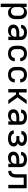

<svg xmlns="http://www.w3.org/2000/svg" viewBox="2308 -2876 783 5440"><g transform="rotate(90 2700.0 -156.5)"><path d="M85 215V-520H181V-428Q191 -451 206.5 -470.5Q222 -490 243 -503.5Q264 -517 288.5 -522.5Q313 -528 338 -528Q365 -528 392 -521.5Q419 -515 441 -500Q463 -485 479.5 -463Q496 -441 505.5 -416Q515 -391 519 -364Q523 -337 523 -310V-210Q523 -183 519 -156Q515 -129 505.5 -104Q496 -79 479.5 -57Q463 -35 441 -20Q419 -5 392 1.5Q365 8 338 8Q313 8 288.5 2.5Q264 -3 243 -16.5Q222 -30 206.5 -49.5Q191 -69 181 -92V215ZM301 -76Q318 -76 335.5 -79.5Q353 -83 368 -91.5Q383 -100 395 -113Q407 -126 414 -142Q421 -158 424 -175.5Q427 -193 427 -210V-310Q427 -327 424 -344.5Q421 -362 414 -378Q407 -394 395 -407Q383 -420 368 -428.5Q353 -437 335.5 -440.5Q318 -444 301 -444Q284 -444 267 -440.5Q250 -437 235.5 -428Q221 -419 210 -405.5Q199 -392 192.5 -376.5Q186 -361 183.5 -344Q181 -327 181 -310V-210Q181 -193 183.5 -176Q186 -159 192.5 -143.5Q199 -128 210 -114.5Q221 -101 235.5 -92Q250 -83 267 -79.5Q284 -76 301 -76Z M847 8Q826 8 804.5 5Q783 2 763 -6Q743 -14 726 -28Q709 -42 698 -60Q687 -78 682 -99Q677 -120 677 -142Q677 -170 686 -197Q695 -224 714 -244.5Q733 -265 758.5 -278Q784 -291 811 -298.5Q838 -306 865.5 -308.5Q893 -311 921 -311H1019V-348Q1019 -370 1009.5 -390.5Q1000 -411 982 -423Q964 -435 942 -439.5Q920 -444 898 -444Q878 -444 858 -440.5Q838 -437 820 -427Q802 -417 790.5 -399.5Q779 -382 779 -362H683Q683 -387 691.5 -412Q700 -437 715.5 -457Q731 -477 752.5 -491Q774 -505 798 -513.5Q822 -522 847.5 -525Q873 -528 898 -528Q925 -528 951.5 -524.5Q978 -521 1003 -512Q1028 -503 1050 -487Q1072 -471 1087 -449Q1102 -427 1108.5 -401Q1115 -375 1115 -348V0H1019V-87Q1007 -63 989 -44.5Q971 -26 947.5 -14Q924 -2 898.5 3Q873 8 847 8ZM884 -76Q909 -76 933.5 -81.5Q958 -87 978 -102Q998 -117 1008.5 -140.5Q1019 -164 1019 -189V-228H921Q906 -228 890.5 -227Q875 -226 860 -223Q845 -220 830 -215.5Q815 -211 802 -203Q789 -195 781 -181Q773 -167 773 -152Q773 -133 783.5 -116.5Q794 -100 810.5 -91Q827 -82 846 -79Q865 -76 884 -76Z M1498 8Q1468 8 1439 3Q1410 -2 1383.5 -15Q1357 -28 1336 -49Q1315 -70 1301.5 -96Q1288 -122 1282.5 -151.5Q1277 -181 1277 -210V-310Q1277 -339 1282.5 -368.5Q1288 -398 1301.5 -424Q1315 -450 1336 -471Q1357 -492 1383.5 -505Q1410 -518 1439 -523Q1468 -528 1498 -528Q1525 -528 1552 -524Q1579 -520 1604.5 -509.5Q1630 -499 1651.5 -481.5Q1673 -464 1687.5 -441Q1702 -418 1709.5 -391.5Q1717 -365 1717 -338V-337H1621Q1621 -360 1611.5 -382Q1602 -404 1584 -418.5Q1566 -433 1543.5 -438.5Q1521 -444 1498 -444Q1480 -444 1463 -440.5Q1446 -437 1431 -428.5Q1416 -420 1404.5 -407Q1393 -394 1385.5 -378Q1378 -362 1375.5 -344.5Q1373 -327 1373 -310V-210Q1373 -193 1375.5 -175.5Q1378 -158 1385.5 -142Q1393 -126 1404.5 -113Q1416 -100 1431 -91.5Q1446 -83 1463 -79.5Q1480 -76 1498 -76Q1521 -76 1543.5 -81.5Q1566 -87 1584 -101.5Q1602 -116 1611.5 -138Q1621 -160 1621 -183H1717V-182Q1717 -155 1709.5 -128.5Q1702 -102 1687.5 -79Q1673 -56 1651.5 -38.5Q1630 -21 1604.5 -10.5Q1579 0 1552 4Q1525 8 1498 8Z M2098 8Q2068 8 2039 3Q2010 -2 1983.5 -15Q1957 -28 1936 -49Q1915 -70 1901.5 -96Q1888 -122 1882.5 -151.5Q1877 -181 1877 -210V-310Q1877 -339 1882.5 -368.5Q1888 -398 1901.5 -424Q1915 -450 1936 -471Q1957 -492 1983.5 -505Q2010 -518 2039 -523Q2068 -528 2098 -528Q2125 -528 2152 -524Q2179 -520 2204.5 -509.5Q2230 -499 2251.5 -481.5Q2273 -464 2287.5 -441Q2302 -418 2309.5 -391.5Q2317 -365 2317 -338V-337H2221Q2221 -360 2211.5 -382Q2202 -404 2184 -418.5Q2166 -433 2143.5 -438.5Q2121 -444 2098 -444Q2080 -444 2063 -440.5Q2046 -437 2031 -428.5Q2016 -420 2004.5 -407Q1993 -394 1985.5 -378Q1978 -362 1975.5 -344.5Q1973 -327 1973 -310V-210Q1973 -193 1975.5 -175.5Q1978 -158 1985.5 -142Q1993 -126 2004.5 -113Q2016 -100 2031 -91.5Q2046 -83 2063 -79.5Q2080 -76 2098 -76Q2121 -76 2143.5 -81.5Q2166 -87 2184 -101.5Q2202 -116 2211.5 -138Q2221 -160 2221 -183H2317V-182Q2317 -155 2309.5 -128.5Q2302 -102 2287.5 -79Q2273 -56 2251.5 -38.5Q2230 -21 2204.5 -10.5Q2179 0 2152 4Q2125 8 2098 8Z M2504 0V-520H2600V-302H2657L2816 -520H2929L2740 -260L2929 0H2816L2657 -218H2600V0Z M3247 8Q3226 8 3204.5 5Q3183 2 3163 -6Q3143 -14 3126 -28Q3109 -42 3098 -60Q3087 -78 3082 -99Q3077 -120 3077 -142Q3077 -170 3086 -197Q3095 -224 3114 -244.5Q3133 -265 3158.5 -278Q3184 -291 3211 -298.5Q3238 -306 3265.5 -308.5Q3293 -311 3321 -311H3419V-348Q3419 -370 3409.5 -390.5Q3400 -411 3382 -423Q3364 -435 3342 -439.5Q3320 -444 3298 -444Q3278 -444 3258 -440.5Q3238 -437 3220 -427Q3202 -417 3190.5 -399.5Q3179 -382 3179 -362H3083Q3083 -387 3091.5 -412Q3100 -437 3115.5 -457Q3131 -477 3152.5 -491Q3174 -505 3198 -513.5Q3222 -522 3247.5 -525Q3273 -528 3298 -528Q3325 -528 3351.5 -524.5Q3378 -521 3403 -512Q3428 -503 3450 -487Q3472 -471 3487 -449Q3502 -427 3508.5 -401Q3515 -375 3515 -348V0H3419V-87Q3407 -63 3389 -44.5Q3371 -26 3347.5 -14Q3324 -2 3298.5 3Q3273 8 3247 8ZM3284 -76Q3309 -76 3333.5 -81.5Q3358 -87 3378 -102Q3398 -117 3408.5 -140.5Q3419 -164 3419 -189V-228H3321Q3306 -228 3290.5 -227Q3275 -226 3260 -223Q3245 -220 3230 -215.5Q3215 -211 3202 -203Q3189 -195 3181 -181Q3173 -167 3173 -152Q3173 -133 3183.5 -116.5Q3194 -100 3210.5 -91Q3227 -82 3246 -79Q3265 -76 3284 -76Z M3902 8Q3876 8 3850 5Q3824 2 3799 -5.5Q3774 -13 3751.5 -26Q3729 -39 3711.5 -59Q3694 -79 3684.5 -103.5Q3675 -128 3675 -155H3771Q3771 -141 3777.5 -128Q3784 -115 3795 -105.5Q3806 -96 3819 -90.5Q3832 -85 3846 -81.5Q3860 -78 3874 -77Q3888 -76 3902 -76Q3917 -76 3931 -77Q3945 -78 3959 -81Q3973 -84 3986.5 -89.5Q4000 -95 4011 -104Q4022 -113 4028.5 -126Q4035 -139 4035 -153Q4035 -168 4028 -181Q4021 -194 4009.5 -202.5Q3998 -211 3984.5 -216Q3971 -221 3957 -224Q3943 -227 3928.5 -227.5Q3914 -228 3900 -228H3836V-312H3900Q3913 -312 3925.5 -313Q3938 -314 3950 -316.5Q3962 -319 3974 -323Q3986 -327 3996.5 -334.5Q4007 -342 4013 -353.5Q4019 -365 4019 -377Q4019 -390 4013 -401Q4007 -412 3997.5 -420Q3988 -428 3976 -432.5Q3964 -437 3952 -439.5Q3940 -442 3927.5 -443Q3915 -444 3903 -444Q3884 -444 3864.5 -441Q3845 -438 3828 -430Q3811 -422 3799 -406Q3787 -390 3787 -371V-370H3691V-372Q3691 -397 3699.5 -420.5Q3708 -444 3724 -463Q3740 -482 3761 -495Q3782 -508 3805.5 -515.5Q3829 -523 3853.5 -525.5Q3878 -528 3903 -528Q3927 -528 3951.5 -525.5Q3976 -523 3999 -516Q4022 -509 4043.5 -497Q4065 -485 4081.5 -467Q4098 -449 4106.5 -426Q4115 -403 4115 -378Q4115 -361 4110 -343.5Q4105 -326 4094 -312Q4083 -298 4068 -288Q4053 -278 4037 -271Q4056 -264 4073.5 -253.5Q4091 -243 4105 -228Q4119 -213 4125 -193Q4131 -173 4131 -152Q4131 -126 4121.5 -101Q4112 -76 4094.5 -56.5Q4077 -37 4054 -24.5Q4031 -12 4006 -4.5Q3981 3 3955 5.5Q3929 8 3902 8Z M4447 8Q4426 8 4404.5 5Q4383 2 4363 -6Q4343 -14 4326 -28Q4309 -42 4298 -60Q4287 -78 4282 -99Q4277 -120 4277 -142Q4277 -170 4286 -197Q4295 -224 4314 -244.5Q4333 -265 4358.5 -278Q4384 -291 4411 -298.5Q4438 -306 4465.5 -308.5Q4493 -311 4521 -311H4619V-348Q4619 -370 4609.5 -390.5Q4600 -411 4582 -423Q4564 -435 4542 -439.5Q4520 -444 4498 -444Q4478 -444 4458 -440.5Q4438 -437 4420 -427Q4402 -417 4390.5 -399.5Q4379 -382 4379 -362H4283Q4283 -387 4291.5 -412Q4300 -437 4315.5 -457Q4331 -477 4352.5 -491Q4374 -505 4398 -513.5Q4422 -522 4447.5 -525Q4473 -528 4498 -528Q4525 -528 4551.5 -524.5Q4578 -521 4603 -512Q4628 -503 4650 -487Q4672 -471 4687 -449Q4702 -427 4708.5 -401Q4715 -375 4715 -348V0H4619V-87Q4607 -63 4589 -44.5Q4571 -26 4547.5 -14Q4524 -2 4498.5 3Q4473 8 4447 8ZM4484 -76Q4509 -76 4533.5 -81.5Q4558 -87 4578 -102Q4598 -117 4608.5 -140.5Q4619 -164 4619 -189V-228H4521Q4506 -228 4490.5 -227Q4475 -226 4460 -223Q4445 -220 4430 -215.5Q4415 -211 4402 -203Q4389 -195 4381 -181Q4373 -167 4373 -152Q4373 -133 4383.5 -116.5Q4394 -100 4410.5 -91Q4427 -82 4446 -79Q4465 -76 4484 -76Z M4821 0V-84Q4836 -84 4850.5 -87.5Q4865 -91 4876.5 -100.5Q4888 -110 4895.5 -123Q4903 -136 4907.5 -150Q4912 -164 4914 -178.5Q4916 -193 4916.5 -207.5Q4917 -222 4917.5 -236.5Q4918 -251 4918 -266V-520H5315V0H5219V-436H5013V-279Q5013 -255 5012.5 -230.5Q5012 -206 5009.5 -181.5Q5007 -157 5001 -133Q4995 -109 4984 -87Q4973 -65 4956 -46.5Q4939 -28 4917 -17Q4895 -6 4870.5 -3Q4846 0 4821 0Z"/></g></svg>

Font: Iosevka Fixed Medium Extended
Style: Regular
Weight: 500
Width: 7
Monospace: yes
Designer: Belleve Invis
Foundry: Belleve Invis
Version: Version 24.1.1; ttfautohint (v1.8.4)